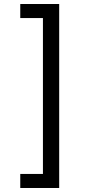

<svg xmlns="http://www.w3.org/2000/svg" viewBox="-20 -802 455 957"><path d="M81 65H194V-712H81V-782H275V135H81Z"/></svg>

Font: usinhala25
Style: Book
Weight: 400
Designer: Jelle Bosma - Monotype Design Team
Foundry: Monotype Imaging Inc.
Version: Version 2.003